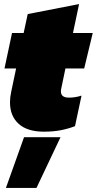

<svg xmlns="http://www.w3.org/2000/svg" viewBox="-20 -636 475 942"><path d="M195 10Q114 10 71.5 -28.5Q29 -67 29 -134Q29 -159 35 -186L59 -300H2L39 -474H96L116 -567L368 -616L338 -474H435L393 -300H301L280 -199Q279 -196 279 -192.5Q279 -189 279 -187Q279 -157 318 -157Q350 -157 380 -167L348 -17Q314 -4 277.5 3Q241 10 195 10ZM9 286 98 37H277L159 286Z"/></svg>

Font: Kanit Black
Style: Italic
Weight: 900
Italic angle: -12°
Designer: Katatrad Team
Foundry: CadsonDemak
Version: Version 2.000; ttfautohint (v1.8.3)